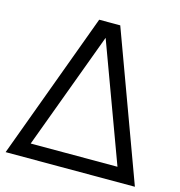

<svg xmlns="http://www.w3.org/2000/svg" viewBox="-109 -837 876 934"><g transform="rotate(15 329.0 -370.0)"><path d="M276 -740H382L654 0H3ZM547 -72 329 -663 110 -72Z"/></g></svg>

Font: Encode Sans Narrow
Style: Regular
Weight: 400
Designer: Pablo Impallari, Andres Torresi
Foundry: Pablo Impallari, Andres Torresi
Version: Version 1.000; ttfautohint (v1.00) -l 8 -r 50 -G 200 -x 14 -